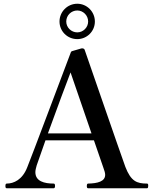

<svg xmlns="http://www.w3.org/2000/svg" viewBox="-20 -1006 825 1026"><path d="M393 -797C445 -797 487 -839 487 -891C487 -943 445 -986 393 -986C340 -986 298 -943 298 -891C298 -839 340 -797 393 -797ZM393 -950C424 -950 451 -924 451 -891C451 -859 424 -833 393 -833C361 -833 334 -859 334 -891C334 -924 361 -950 393 -950ZM766 -25C711 -25 680 -37 650 -114C624 -185 436 -730 433 -738C432 -743 428 -746 424 -747C420 -748 417 -748 414 -747L366 -733C362 -732 359 -729 358 -725C329 -649 141 -148 126 -113C100 -45 53 -25 16 -25C11 -25 9 -21 9 -12C9 -5 10 0 16 0H267C273 0 274 -7 274 -12C274 -19 273 -25 267 -25C217 -25 169 -37 169 -86C169 -96 172 -108 176 -122C183 -143 201 -194 223 -256H482C507 -182 528 -123 533 -108C538 -94 542 -82 542 -72C542 -36 501 -26 451 -25C446 -25 444 -21 444 -12C444 -5 445 0 451 0H766C771 0 772 -7 772 -12C772 -19 772 -25 766 -25ZM236 -293C283 -422 341 -579 357 -619L469 -293Z"/></svg>

Font: Shippori Mincho OTF SemiBold
Style: Regular
Weight: 600
Designer: FONTDASU
Foundry: FONTDASU / Google Inc. / but / Adobe
Version: Version 3.300;hotconv 1.0.109;makeotfexe 2.5.65596